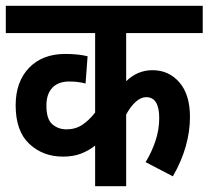

<svg xmlns="http://www.w3.org/2000/svg" viewBox="-20 -642 719 662"><path d="M679 -528H415V-362Q454 -400 506 -400Q562 -400 598.5 -358Q635 -316 635 -239Q635 -189 620.5 -137.5Q606 -86 576 -34L482 -83Q503 -117 516 -156Q529 -195 529 -235Q529 -307 484 -307Q466 -307 448 -291Q430 -275 415 -247V0H308V-140Q285 -122 258.5 -112Q232 -102 197 -102Q128 -102 81 -146Q34 -190 34 -279Q34 -360 80 -408Q126 -456 205 -456Q250 -456 282 -448L275 -354Q250 -361 219 -361Q181 -361 160.5 -339.5Q140 -318 140 -278Q140 -231 160.5 -213.5Q181 -196 209 -196Q240 -196 263.5 -211.5Q287 -227 308 -254V-528H0V-622H679Z"/></svg>

Font: Noto Sans Condensed SemiBold
Style: Regular
Weight: 600
Width: 3
Designer: Monotype Design Team
Foundry: Monotype Imaging Inc.
Version: Version 2.013; ttfautohint (v1.8.4.7-5d5b)